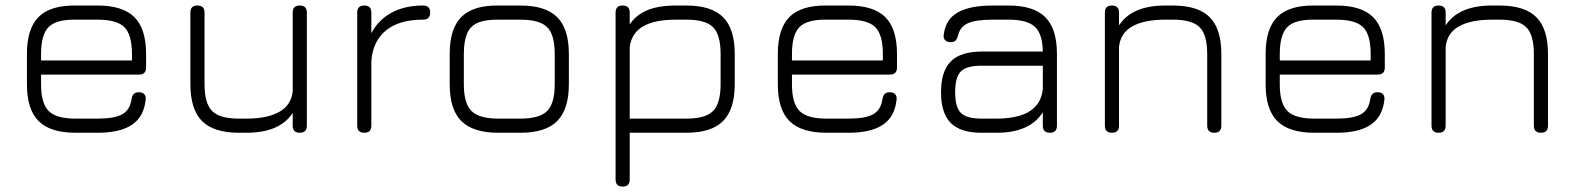

<svg xmlns="http://www.w3.org/2000/svg" viewBox="-20 -493 5853 713"><path d="M132.5 -216V-179.5Q132.5 -109 160.8 -80.8Q189 -52.5 260.5 -52.5H342.5Q405.5 -52.5 434.2 -68.8Q463 -85 468.5 -125Q470.5 -137.5 476.8 -144Q483 -150.5 496 -150.5Q509 -150.5 515.8 -143.2Q522.5 -136 521 -123Q514.5 -60 470.5 -30Q426.5 0 342.5 0H260.5Q167 0 123.5 -43.2Q80 -86.5 80 -179.5V-292.5Q80 -387 123.5 -430.2Q167 -473.5 260.5 -472.5H342.5Q436 -472.5 479.2 -429.2Q522.5 -386 522.5 -292.5V-242.5Q522.5 -216 496.5 -216ZM260.5 -420Q189 -421 160.8 -392.8Q132.5 -364.5 132.5 -292.5V-268.5H470V-292.5Q470 -364 442 -392Q414 -420 342.5 -420Z M1093 -472.5Q1119.5 -472.5 1119.5 -446.5V-26.5Q1119.5 0 1093 0Q1067 0 1067 -26.5V-74Q1019.5 0 895 0H867Q773.5 0 730.2 -43.5Q687 -87 687 -180.5V-446.5Q687 -472.5 713 -472.5Q739.5 -472.5 739.5 -446.5V-180.5Q739.5 -109 767.8 -80.8Q796 -52.5 867 -52.5H895Q972.5 -52.5 1017 -77.5Q1061.5 -102.5 1067 -154V-446.5Q1067 -472.5 1093 -472.5Z M1333 0Q1306.5 0 1306.5 -26.5V-446.5Q1306.5 -472.5 1333 -472.5Q1359 -472.5 1359 -446.5V-369.5Q1385 -419.5 1434.2 -446Q1483.5 -472.5 1551 -472.5Q1577.5 -472.5 1577.5 -446.5Q1577.5 -420 1551 -420Q1462 -420 1413 -379.8Q1364 -339.5 1359 -265V-26.5Q1359 0 1333 0Z M1830.5 0Q1737 0 1693.5 -43.2Q1650 -86.5 1650 -179.5V-292.5Q1650 -387 1693.5 -430.2Q1737 -473.5 1830.5 -472.5H1912.5Q2006 -472.5 2049.2 -429.2Q2092.5 -386 2092.5 -292.5V-180.5Q2092.5 -87 2049.2 -43.5Q2006 0 1912.5 0ZM1702.5 -179.5Q1702.5 -109 1730.8 -80.8Q1759 -52.5 1830.5 -52.5H1912.5Q1984 -52.5 2012 -80.8Q2040 -109 2040 -180.5V-292.5Q2040 -364 2012 -392Q1984 -420 1912.5 -420H1830.5Q1782.5 -420.5 1754.5 -408.5Q1726.5 -396.5 1714.5 -368.5Q1702.5 -340.5 1702.5 -292.5Z M2292.5 200Q2266 200 2266 173.5V-446.5Q2266 -472.5 2292.5 -472.5Q2318.5 -472.5 2318.5 -446.5V-402Q2341 -437 2383 -454.8Q2425 -472.5 2490.5 -472.5H2528.5Q2622 -472.5 2665.2 -429.2Q2708.5 -386 2708.5 -292.5V-180.5Q2708.5 -87 2665.2 -43.5Q2622 0 2528.5 0H2318.5V173.5Q2318.5 200 2292.5 200ZM2318.5 -52.5H2528.5Q2600 -52.5 2628 -80.8Q2656 -109 2656 -180.5V-292.5Q2656 -364 2628 -392Q2600 -420 2528.5 -420H2490.5Q2410.5 -420 2367.8 -395Q2325 -370 2318.5 -318Z M2921 -216V-179.5Q2921 -109 2949.2 -80.8Q2977.5 -52.5 3049 -52.5H3131Q3194 -52.5 3222.8 -68.8Q3251.5 -85 3257 -125Q3259 -137.5 3265.2 -144Q3271.5 -150.5 3284.5 -150.5Q3297.5 -150.5 3304.2 -143.2Q3311 -136 3309.5 -123Q3303 -60 3259 -30Q3215 0 3131 0H3049Q2955.5 0 2912 -43.2Q2868.5 -86.5 2868.5 -179.5V-292.5Q2868.5 -387 2912 -430.2Q2955.5 -473.5 3049 -472.5H3131Q3224.5 -472.5 3267.8 -429.2Q3311 -386 3311 -292.5V-242.5Q3311 -216 3285 -216ZM3049 -420Q2977.5 -421 2949.2 -392.8Q2921 -364.5 2921 -292.5V-268.5H3258.5V-292.5Q3258.5 -364 3230.5 -392Q3202.5 -420 3131 -420Z M3625 0Q3547 0 3510.8 -36.2Q3474.5 -72.5 3474.5 -150.5Q3474.5 -228.5 3511 -265Q3547.5 -301.5 3625 -301.5H3852.5Q3851.5 -367.5 3822.8 -393.8Q3794 -420 3725 -420H3667Q3603.5 -420 3574 -406.5Q3544.5 -393 3537.5 -360.5Q3534 -348 3528.2 -342.2Q3522.5 -336.5 3510 -336.5Q3497 -336.5 3489.8 -343.8Q3482.5 -351 3484.5 -363.5Q3491 -420.5 3536.2 -446.5Q3581.5 -472.5 3667 -472.5H3725Q3818.5 -472.5 3861.8 -429.2Q3905 -386 3905 -292.5V-26.5Q3905 0 3879 0Q3852.5 0 3852.5 -26.5V-76Q3804.5 0 3681 0ZM3625 -52.5H3681Q3729.5 -52.5 3766.2 -63.2Q3803 -74 3825.5 -98Q3848 -122 3852.5 -162V-249H3625Q3569.5 -249 3548.2 -227.8Q3527 -206.5 3527 -150.5Q3527 -95 3548.2 -73.8Q3569.5 -52.5 3625 -52.5Z M4109.5 0Q4083 0 4083 -26.5V-446.5Q4083 -472.5 4109.5 -472.5Q4135.5 -472.5 4135.5 -446.5V-398.5Q4183 -472.5 4307.5 -472.5H4335.5Q4429 -472.5 4472.2 -429.2Q4515.5 -386 4515.5 -292.5V-26.5Q4515.5 0 4489.5 0Q4463 0 4463 -26.5V-292.5Q4463 -364 4434.8 -392Q4406.5 -420 4335.5 -420H4307.5Q4230 -420 4185.5 -395.5Q4141 -371 4135.5 -319V-26.5Q4135.5 0 4109.5 0Z M4732.5 -216V-179.5Q4732.5 -109 4760.8 -80.8Q4789 -52.5 4860.5 -52.5H4942.5Q5005.5 -52.5 5034.2 -68.8Q5063 -85 5068.5 -125Q5070.5 -137.5 5076.8 -144Q5083 -150.5 5096 -150.5Q5109 -150.5 5115.8 -143.2Q5122.5 -136 5121 -123Q5114.5 -60 5070.5 -30Q5026.5 0 4942.5 0H4860.5Q4767 0 4723.5 -43.2Q4680 -86.5 4680 -179.5V-292.5Q4680 -387 4723.5 -430.2Q4767 -473.5 4860.5 -472.5H4942.5Q5036 -472.5 5079.2 -429.2Q5122.5 -386 5122.5 -292.5V-242.5Q5122.5 -216 5096.5 -216ZM4860.5 -420Q4789 -421 4760.8 -392.8Q4732.5 -364.5 4732.5 -292.5V-268.5H5070V-292.5Q5070 -364 5042 -392Q5014 -420 4942.5 -420Z M5322.5 0Q5296 0 5296 -26.5V-446.5Q5296 -472.5 5322.5 -472.5Q5348.5 -472.5 5348.5 -446.5V-398.5Q5396 -472.5 5520.5 -472.5H5548.5Q5642 -472.5 5685.2 -429.2Q5728.5 -386 5728.5 -292.5V-26.5Q5728.5 0 5702.5 0Q5676 0 5676 -26.5V-292.5Q5676 -364 5647.8 -392Q5619.5 -420 5548.5 -420H5520.5Q5443 -420 5398.5 -395.5Q5354 -371 5348.5 -319V-26.5Q5348.5 0 5322.5 0Z"/></svg>

Font: Jura Light
Style: Regular
Weight: 400
Version: Version 5.106